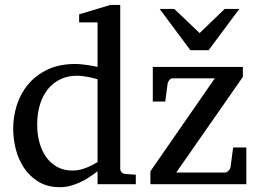

<svg xmlns="http://www.w3.org/2000/svg" viewBox="-20 -757 1066 789"><path d="M380.9 -431.2Q374.5 -433.1 364.5 -435.8Q354.5 -438.5 343 -440.7Q331.5 -442.9 319.1 -444.3Q306.6 -445.8 295.9 -445.8Q258.8 -445.8 228.5 -431.4Q198.2 -417 177 -390.9Q155.8 -364.7 144.3 -327.6Q132.8 -290.5 132.8 -245.1Q132.8 -204.1 142.6 -169.7Q152.3 -135.3 170.9 -109.9Q189.5 -84.5 216.3 -70.3Q243.2 -56.2 277.8 -56.2Q293 -56.2 307.1 -59.3Q321.3 -62.5 334.5 -67.6Q347.7 -72.8 359.4 -78.9Q371.1 -85 380.9 -90.8ZM380.9 0V-53.2Q363.8 -40 345.5 -28.1Q327.1 -16.1 307.9 -7.3Q288.6 1.5 268.3 6.8Q248 12.2 226.1 12.2Q175.8 12.2 139.4 -9.5Q103 -31.2 79.6 -65.7Q56.2 -100.1 45.2 -142.8Q34.2 -185.5 34.2 -228Q34.2 -278.8 49.8 -326.9Q65.4 -375 97.2 -412.1Q128.9 -449.2 176.8 -471.7Q224.6 -494.1 289.1 -494.1Q300.8 -494.1 314.5 -492.7Q328.1 -491.2 341.1 -489.5Q354 -487.8 364.5 -485.6Q375 -483.4 380.9 -481.9V-665H305.2V-698.2L434.1 -736.8H474.1V-64Q474.1 -54.7 480 -48.8Q485.8 -43 495.1 -42L538.1 -39.1V0ZM598.1 0V-53.2L862.8 -435.1H689Q681.6 -435.1 676 -428Q670.4 -420.9 668.9 -414.1L659.2 -339.8H607.9V-481.9H978V-440.9L704.1 -47.9H905.8Q909.2 -47.9 912.8 -50.3Q916.5 -52.7 919.7 -56.2Q922.9 -59.6 925 -63.7Q927.2 -67.9 927.7 -71.8L938 -150.9H992.2V0ZM837.4 -550.8H762.2L636.2 -720.2H696.3L800.3 -621.1L903.3 -720.2H963.4Z"/></svg>

Font: Charis SIL Eur
Style: Regular
Weight: 400
Foundry: SIL International
Version: Version 5.000